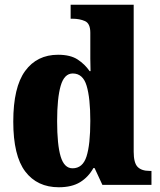

<svg xmlns="http://www.w3.org/2000/svg" viewBox="-20 -780 674 810"><path d="M228 10Q137 10 86.5 -56.5Q36 -123 36 -267Q36 -412 86 -480.5Q136 -549 225 -549Q277 -549 307.5 -529Q338 -509 358 -480H362Q361 -502 361 -533Q361 -564 361 -593V-642Q361 -681 338.5 -691Q316 -701 286 -701H278V-760H544V-140Q544 -93 560.5 -76Q577 -59 611 -59H619V0H412L379 -71H374Q353 -33 318 -11.5Q283 10 228 10ZM286 -70Q329 -70 345 -120Q361 -170 361 -270Q361 -366 345.5 -418Q330 -470 287 -470Q251 -470 236 -418Q221 -366 221 -269Q221 -169 236 -119.5Q251 -70 286 -70Z"/></svg>

Font: Noto Serif Hebrew SemiCondensed Black
Style: Regular
Weight: 900
Width: 4
Designer: Monotype Design Team
Foundry: Monotype Imaging Inc.
Version: Version 2.004; ttfautohint (v1.8.4.7-5d5b)